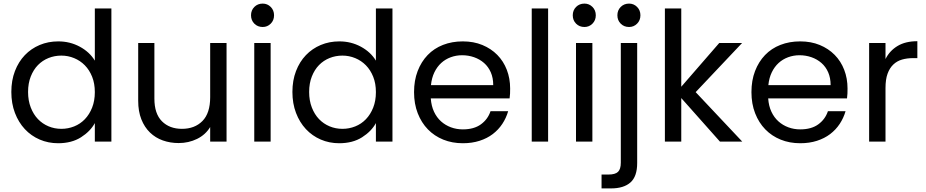

<svg xmlns="http://www.w3.org/2000/svg" viewBox="-20 -787 5146 1067"><path d="M43 -276Q43 -340 63 -392Q83 -444 118 -480.5Q153 -517 200.5 -537Q248 -557 304 -557Q369 -557 423.5 -527.5Q478 -498 507 -450V-740H599V0H507V-103Q482 -57 430 -24Q378 9 303 9Q248 9 200.5 -11.5Q153 -32 118 -69.5Q83 -107 63 -159.5Q43 -212 43 -276ZM507 -275Q507 -323 492 -360.5Q477 -398 451.5 -424Q426 -450 392 -464Q358 -478 321 -478Q283 -478 249.5 -464.5Q216 -451 191 -425.5Q166 -400 151 -362Q136 -324 136 -276Q136 -228 151 -189.5Q166 -151 191 -125Q216 -99 249.5 -85Q283 -71 321 -71Q358 -71 392 -84.5Q426 -98 451.5 -124.5Q477 -151 492 -189Q507 -227 507 -275Z M1239 0H1148V-81Q1122 -38 1075 -15Q1028 8 973 8Q926 8 885 -6.5Q844 -21 813.5 -50.5Q783 -80 765.5 -124Q748 -168 748 -227V-548H838V-239Q838 -155 880 -113Q922 -71 991 -71Q1062 -71 1105 -114.5Q1148 -158 1148 -247V-548H1239Z M1393 -548H1484V0H1393ZM1440 -637Q1412 -637 1393.5 -655.5Q1375 -674 1375 -702Q1375 -730 1393.5 -748.5Q1412 -767 1440 -767Q1466 -767 1484.5 -748.5Q1503 -730 1503 -702Q1503 -674 1484.5 -655.5Q1466 -637 1440 -637Z M1605 -276Q1605 -340 1625 -392Q1645 -444 1680 -480.5Q1715 -517 1762.5 -537Q1810 -557 1866 -557Q1931 -557 1985.5 -527.5Q2040 -498 2069 -450V-740H2161V0H2069V-103Q2044 -57 1992 -24Q1940 9 1865 9Q1810 9 1762.5 -11.5Q1715 -32 1680 -69.5Q1645 -107 1625 -159.5Q1605 -212 1605 -276ZM2069 -275Q2069 -323 2054 -360.5Q2039 -398 2013.5 -424Q1988 -450 1954 -464Q1920 -478 1883 -478Q1845 -478 1811.5 -464.5Q1778 -451 1753 -425.5Q1728 -400 1713 -362Q1698 -324 1698 -276Q1698 -228 1713 -189.5Q1728 -151 1753 -125Q1778 -99 1811.5 -85Q1845 -71 1883 -71Q1920 -71 1954 -84.5Q1988 -98 2013.5 -124.5Q2039 -151 2054 -189Q2069 -227 2069 -275Z M2548 -480Q2515 -480 2485 -469Q2455 -458 2432 -437Q2409 -416 2394 -385Q2379 -354 2375 -314H2721Q2721 -354 2707.5 -385Q2694 -416 2670 -437Q2646 -458 2614.5 -469Q2583 -480 2548 -480ZM2804 -169Q2793 -131 2771.5 -98.5Q2750 -66 2718.5 -42Q2687 -18 2645 -4.5Q2603 9 2552 9Q2493 9 2443.5 -11Q2394 -31 2358 -68Q2322 -105 2301.5 -157.5Q2281 -210 2281 -275Q2281 -340 2301 -392Q2321 -444 2356.5 -481Q2392 -518 2442 -537.5Q2492 -557 2552 -557Q2612 -557 2660.5 -537Q2709 -517 2743.5 -482Q2778 -447 2796.5 -399Q2815 -351 2815 -295Q2815 -280 2814.5 -267Q2814 -254 2812 -240H2374Q2377 -198 2392 -166Q2407 -134 2431 -112.5Q2455 -91 2486 -79.5Q2517 -68 2552 -68Q2614 -68 2652.5 -96Q2691 -124 2706 -169Z M2935 -740H3026V0H2935Z M3181 -548H3272V0H3181ZM3228 -637Q3200 -637 3181.5 -655.5Q3163 -674 3163 -702Q3163 -730 3181.5 -748.5Q3200 -767 3228 -767Q3254 -767 3272.5 -748.5Q3291 -730 3291 -702Q3291 -674 3272.5 -655.5Q3254 -637 3228 -637Z M3521 -548V119Q3521 194 3483.5 227Q3446 260 3376 260H3323V183H3361Q3399 183 3414.5 168Q3430 153 3430 117V-548ZM3476 -637Q3448 -637 3429.5 -655.5Q3411 -674 3411 -702Q3411 -730 3429.5 -748.5Q3448 -767 3476 -767Q3502 -767 3520.5 -748.5Q3539 -730 3539 -702Q3539 -674 3520.5 -655.5Q3502 -637 3476 -637Z M3675 -740H3766V-305L3977 -548H4104L3846 -275L4105 0H3981L3766 -242V0H3675Z M4423 -480Q4390 -480 4360 -469Q4330 -458 4307 -437Q4284 -416 4269 -385Q4254 -354 4250 -314H4596Q4596 -354 4582.5 -385Q4569 -416 4545 -437Q4521 -458 4489.5 -469Q4458 -480 4423 -480ZM4679 -169Q4668 -131 4646.5 -98.5Q4625 -66 4593.5 -42Q4562 -18 4520 -4.5Q4478 9 4427 9Q4368 9 4318.5 -11Q4269 -31 4233 -68Q4197 -105 4176.5 -157.5Q4156 -210 4156 -275Q4156 -340 4176 -392Q4196 -444 4231.5 -481Q4267 -518 4317 -537.5Q4367 -557 4427 -557Q4487 -557 4535.5 -537Q4584 -517 4618.5 -482Q4653 -447 4671.5 -399Q4690 -351 4690 -295Q4690 -280 4689.5 -267Q4689 -254 4687 -240H4249Q4252 -198 4267 -166Q4282 -134 4306 -112.5Q4330 -91 4361 -79.5Q4392 -68 4427 -68Q4489 -68 4527.5 -96Q4566 -124 4581 -169Z M4901 0H4810V-548H4901V-459Q4924 -505 4968 -531.5Q5012 -558 5078 -558V-464H5054Q5021 -464 4993 -456Q4965 -448 4944.5 -428.5Q4924 -409 4912.5 -377.5Q4901 -346 4901 -298Z"/></svg>

Font: Poppins
Style: Regular
Weight: 400
Designer: Ninad Kale (Devanagari), Jonny Pinhorn (Latin)
Foundry: Indian Type Foundry
Version: Version 3.002 2017